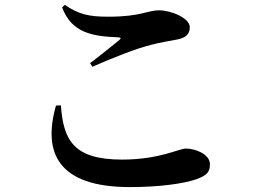

<svg xmlns="http://www.w3.org/2000/svg" viewBox="-20 -742 1040 782"><path d="M208 -312C153 -119 217 20 509 20C625 20 725 7 780 -12C823 -28 835 -41 835 -73C835 -115 774 -137 737 -137C709 -137 630 -92 477 -92C279 -92 238 -172 228 -313ZM356 -470C445 -509 534 -544 594 -559C631 -569 669 -575 701 -581C737 -588 753 -603 753 -631C753 -669 676 -700 628 -700C580 -700 554 -674 422 -674C342 -674 302 -683 244 -722L233 -712C272 -607 358 -594 461 -590C473 -589 474 -586 466 -579C437 -555 386 -514 347 -485Z"/></svg>

Font: Source Han Serif
Style: Bold
Weight: 700
Designer: Ryoko NISHIZUKA 西塚涼子 (kana & ideographs); Frank Grießhammer (Latin, Greek & Cyrillic); Wenlong ZHANG 张文龙 (bopomofo); San
Foundry: Adobe Systems Incorporated
Version: Version 1.001;PS 1.001;hotconv 16.6.54;makeotf.lib2.5.65590